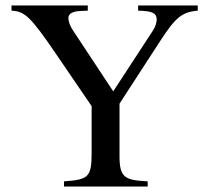

<svg xmlns="http://www.w3.org/2000/svg" viewBox="-20 -682 762 702"><path d="M703 -662H485V-643C537 -642 552 -634 553 -612C553 -601 549 -585 539 -570L394 -348L248 -569C237 -585 230 -603 230 -616C230 -632 245 -641 277 -642L301 -643V-662H22V-643C70 -641 92 -621 184 -486L315 -294V-123C315 -34 303 -25 214 -19V0H520V-19C436 -23 417 -33 417 -111V-303L565 -531C621 -617 644 -638 703 -643Z"/></svg>

Font: XITS
Style: Regular
Weight: 400
Designer: MicroPress Inc., with final additions and corrections provided by Coen Hoffman, Elsevier (retired)
Version: Version 1.302